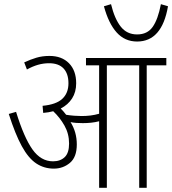

<svg xmlns="http://www.w3.org/2000/svg" viewBox="-20 -900 825 920"><path d="M348 -208Q348 -147 315 -119.5Q282 -92 238 -92Q191 -92 153.5 -117Q116 -142 84.5 -199.5Q53 -257 22 -354L57 -364Q95 -241 135.5 -184Q176 -127 234 -127Q269 -127 290 -147Q311 -167 311 -212Q311 -259 289 -298Q267 -337 235 -367Q213 -361 187 -359L184 -393Q249 -399 278.5 -426.5Q308 -454 308 -501Q308 -547 284.5 -572Q261 -597 215 -597Q188 -597 162 -589.5Q136 -582 109 -567L96 -601Q126 -615 154.5 -623.5Q183 -632 217 -632Q276 -632 310.5 -597Q345 -562 345 -501Q345 -459 325.5 -428.5Q306 -398 271 -380Q285 -366 297 -350Q316 -347 335 -345.5Q354 -344 371 -344Q393 -344 413.5 -346.5Q434 -349 455 -355V-587H392V-622H777V-587H683V0H647V-587H492V0H455V-319Q436 -314 416 -312Q396 -310 377 -310Q362 -310 346.5 -311Q331 -312 318 -315Q348 -267 348 -208ZM785 -870Q756 -701 637 -701Q578 -701 539 -744.5Q500 -788 478 -870L512 -880Q529 -810 558.5 -772.5Q588 -735 637 -735Q686 -735 711.5 -771Q737 -807 751 -880Z"/></svg>

Font: Noto Sans Condensed ExtraLight
Style: Italic
Weight: 200
Width: 3
Italic angle: -12°
Designer: Monotype Design Team
Foundry: Monotype Imaging Inc.
Version: Version 2.013; ttfautohint (v1.8.4.7-5d5b)